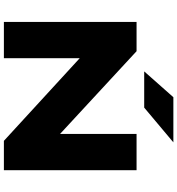

<svg xmlns="http://www.w3.org/2000/svg" viewBox="19 -954 934 1013"><g transform="rotate(90 486.5 -447.0)"><path d="M95.2 0V-700H249.7L686.3 -296.2V-700H877.6V0H722.6L286.6 -400.1V0ZM356.2 -740.3 492.4 -894.2H730.6L547.3 -740.3Z"/></g></svg>

Font: Science Gothic
Style: Regular
Weight: 400
Designer: Thomas Phinney, Vassil Kateliev, Brandon Buerkle
Foundry: Font Detective LLC
Version: Version 1.018